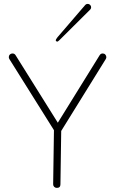

<svg xmlns="http://www.w3.org/2000/svg" viewBox="-20 -941 581 968"><path d="M268.6 -731Q267.6 -731 264.4 -732.7Q261.2 -734.4 261.2 -736.8Q261.2 -742.7 270 -753.4L410.2 -916.5Q415 -921.4 422.4 -921.4Q429.2 -921.4 434.3 -916.3Q439.5 -911.1 439.5 -904.3Q439.5 -897.5 434.6 -892.6L279.3 -738.3Q271.5 -731 268.6 -731ZM498 -671.4Q505.9 -671.4 511 -665.8Q516.1 -660.2 516.1 -652.8Q516.1 -647.9 513.2 -643.1L288.6 -280.8L284.7 -11.7Q284.7 6.3 266.6 6.3Q258.8 6.3 253.4 1.2Q248 -3.9 248 -11.7V-12.2L252 -284.7L27.3 -643.1Q24.4 -647.9 24.4 -653.3Q24.4 -661.1 29.8 -666.3Q35.2 -671.4 43 -671.4Q53.2 -671.4 58.6 -662.6L271.5 -322.3L482.4 -662.6Q487.8 -671.4 498 -671.4Z"/></svg>

Font: Manjari Thin
Style: Regular
Weight: 100
Designer: Santhosh Thottingal <santhosh.thottingal@gmail.com>
Version: Version 2.000